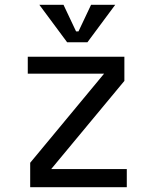

<svg xmlns="http://www.w3.org/2000/svg" viewBox="-20 -775 640 795"><path d="M105 -101 411 -470H95V-540H495V-440L192 -75H505V0H105ZM143 -755H243L295 -645H305L357 -755H457L342 -600H258Z"/></svg>

Font: Sligoil Micro
Style: Regular
Weight: 400
Designer: Ariel Martín Pérez
Foundry: Igor Stepanchenko
Version: Version 1.001